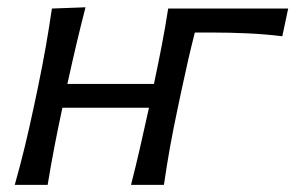

<svg xmlns="http://www.w3.org/2000/svg" viewBox="-20 -520 830 540"><path d="M21.5 0Q37 -55 49.5 -106.5Q62 -158 75 -219L85.5 -268.5Q99.5 -336 108.8 -388.8Q118 -441.5 126 -496L220.5 -499.5Q207 -447 195 -396.2Q183 -345.5 169.5 -284H413Q426 -345.5 435.5 -395Q445 -444.5 453 -496H790.5L774 -418Q726 -424 676 -426.2Q626 -428.5 578 -428.5H528Q510 -358.5 491 -268.5L480.5 -219Q467.5 -158 458.2 -106.5Q449 -55 441 0H348.5Q362.5 -55 374.2 -106.2Q386 -157.5 399 -217H155.5Q142.5 -156.5 132.8 -105.8Q123 -55 114 0Z"/></svg>

Font: Commissioner Flair
Style: Italic
Weight: 400
Italic angle: -12°
Designer: Kostas Bartsokas
Foundry: Kostas Bartsokas
Version: Version 1.000; ttfautohint (v1.8.3)